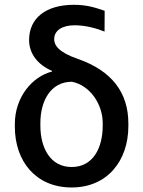

<svg xmlns="http://www.w3.org/2000/svg" viewBox="-20 -786 606 815"><path d="M103.5 -616.2C103.5 -558.6 139.6 -511.7 200.2 -485.4L201.2 -482.4C117.2 -461.4 43 -374 43 -259.3V-248.5C43 -101.6 131.8 9.8 284.2 9.8C435.5 9.8 524.9 -103.5 524.9 -251V-261.2C524.9 -395.5 452.6 -486.3 310.1 -536.1C227.5 -564.5 210 -594.7 210 -619.6C210 -656.7 243.7 -678.7 296.9 -678.7C347.2 -678.7 395 -663.6 423.8 -651.9L424.3 -740.2C378.4 -755.9 345.2 -765.6 293.5 -765.6C174.8 -765.6 103.5 -709 103.5 -616.2ZM151.4 -263.7C151.4 -357.4 194.8 -439 285.2 -439C363.8 -423.3 416 -341.8 416 -263.7V-252.9C416 -157.7 375 -77.1 284.2 -77.1C193.8 -77.1 151.4 -157.7 151.4 -252.9Z"/></svg>

Font: Bert Sans Medium
Style: Regular
Weight: 500
Designer: Christian Robertson (Google), Cristiano Sobral
Foundry: Google, Cristiano Sobral
Version: Version 3.101